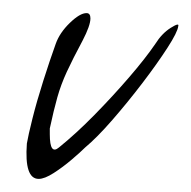

<svg xmlns="http://www.w3.org/2000/svg" viewBox="-20 -237 292 293"><path d="M39 36Q17 36 21 -18Q23 -30 29.5 -56Q36 -82 46 -113.5Q56 -145 65 -170Q71 -187 86.5 -202Q102 -217 112 -217Q118 -217 118 -209Q118 -198 106 -175Q91 -147 82 -127.5Q73 -108 67.5 -88.5Q62 -69 56 -41V-32Q56 0 70 -12Q96 -33 124 -61.5Q152 -90 177 -119Q202 -148 217 -170Q227 -186 240.5 -194.5Q254 -203 252 -197Q251 -188 235.5 -164Q220 -140 197.5 -110.5Q175 -81 151.5 -54Q128 -27 110 -12Q103 -5 89.5 6.5Q76 18 62 27Q48 36 39 36Z"/></svg>

Font: Allison
Style: Regular
Weight: 400
Designer: Robert E. Leuschke
Foundry: Robert E. Leuschke
Version: Version 1.010; ttfautohint (v1.8.3)